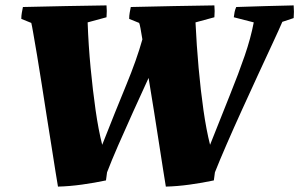

<svg xmlns="http://www.w3.org/2000/svg" viewBox="-20 -680 1110 712"><path d="M195 12Q192 -4 186 -42.5Q180 -81 171.5 -134.5Q163 -188 153.5 -247.5Q144 -307 135 -366Q126 -425 117.5 -474.5Q109 -524 103.5 -556Q98 -588 96 -595L59 -610Q59 -622 61 -633Q63 -644 65 -654Q147 -656 225.5 -657.5Q304 -659 375 -660Q377 -640 375 -616L305 -597Q308 -512 316 -428.5Q324 -345 334.5 -271.5Q345 -198 359 -143Q409 -270 448 -364.5Q487 -459 508 -534Q504 -559 501 -575Q498 -591 496 -595L459 -610Q459 -622 461 -633Q463 -644 465 -654Q548 -656 626 -657.5Q704 -659 775 -660Q777 -640 775 -616L705 -597Q709 -512 716.5 -428.5Q724 -345 734.5 -271.5Q745 -198 759 -143Q800 -247 832.5 -327.5Q865 -408 887.5 -473.5Q910 -539 921 -597L847 -616Q848 -626 850 -635.5Q852 -645 856 -654Q913 -656 968 -657.5Q1023 -659 1069 -660Q1070 -648 1070 -636.5Q1070 -625 1069 -613L1027 -599Q1015 -571 991 -519.5Q967 -468 937.5 -404Q908 -340 877.5 -273Q847 -206 820.5 -145Q794 -84 777 -41L773 -11Q731 -2 684 4.5Q637 11 595 12Q592 -5 585.5 -47Q579 -89 570 -146.5Q561 -204 551 -268Q541 -332 531 -391Q503 -330 473.5 -265Q444 -200 418.5 -141.5Q393 -83 377 -41L373 -11Q331 -2 284 4.5Q237 11 195 12Z"/></svg>

Font: Labrada ExtraBold
Style: Italic
Weight: 800
Italic angle: -7°
Designer: Mercedes Jáuregui
Foundry: Omnibus-Type Team
Version: Version 1.000; ttfautohint (v1.8.4.7-5d5b)